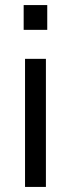

<svg xmlns="http://www.w3.org/2000/svg" viewBox="-20 -737 279 757"><path d="M161 -505V0H78.7V-505ZM73.3 -717H166.3V-619.3H73.3Z"/></svg>

Font: Asta Sans Light
Style: Regular
Weight: 300
Designer: 42dot
Version: Version 1.000